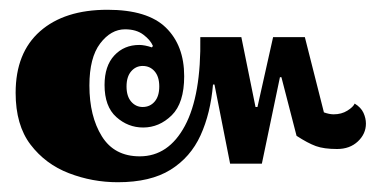

<svg xmlns="http://www.w3.org/2000/svg" viewBox="-20 -447 783 393"><path d="M221 -74Q169 -74 121 -92.5Q73 -111 42.5 -151Q12 -191 12 -257Q12 -339 62 -383Q112 -427 200 -427Q282 -427 319.5 -390.5Q357 -354 357 -291Q357 -236 331.5 -211Q306 -186 273 -186Q242 -186 218 -207.5Q194 -229 194 -273Q194 -312 214 -333.5Q234 -355 265 -355Q276 -355 291 -350L293 -353Q288 -365 273.5 -376Q259 -387 236 -387Q207 -387 185 -358Q163 -329 163 -272Q163 -209 188.5 -168Q214 -127 266 -127Q325 -127 358.5 -189.5Q392 -252 390 -371H474L503 -228H507L539 -371H604L643 -217Q654 -213 663 -213Q679 -213 691 -220.5Q703 -228 706 -235Q719 -227 724 -216Q729 -205 729 -194Q729 -173 712.5 -157.5Q696 -142 670 -142Q643 -142 626.5 -148Q610 -154 587 -169L556 -289H553L516 -112H451L419 -274H416Q411 -215 390.5 -170Q370 -125 329 -99.5Q288 -74 221 -74ZM272 -228Q287 -228 296.5 -239Q306 -250 306 -270Q306 -290 296.5 -301Q287 -312 272 -312Q258 -312 248.5 -301Q239 -290 239 -270Q239 -250 248.5 -239Q258 -228 272 -228Z"/></svg>

Font: Noto Serif Thai ExtraCondensed Black
Style: Regular
Weight: 900
Width: 2
Designer: Monotype Design Team
Foundry: Monotype Imaging Inc.
Version: Version 2.002; ttfautohint (v1.8.4.7-5d5b)